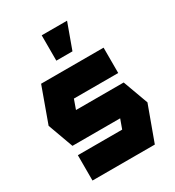

<svg xmlns="http://www.w3.org/2000/svg" viewBox="-224 -1097 1120 1227"><g transform="rotate(-30 336.0 -483.0)"><path d="M395 -779H276V-966H463ZM579 -700V-513H252L227 -443H579L647 -257L553 0H93V-187H420L445 -256H93L25 -443L118 -700Z"/></g></svg>

Font: Clickuper
Style: Bold
Weight: 700
Designer: Denis Ignatov
Foundry: Denis Ignatov
Version: Version 1.10 April 16, 2021